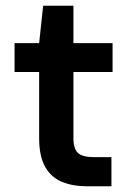

<svg xmlns="http://www.w3.org/2000/svg" viewBox="-20 -652 458 672"><path d="M284 0Q234 0 196 -16Q158 -32 137.5 -69Q117 -106 117 -169V-400H31V-501H117L131 -632H237V-501H374V-400H237V-169Q237 -131 253 -116.5Q269 -102 309 -102H370V0Z"/></svg>

Font: DM Sans 18pt SemiBold
Style: Regular
Weight: 600
Designer: Colophon Foundry, Jonny Pinhorn
Foundry: Colophon Foundry
Version: Version 4.004;gftools[0.9.30]